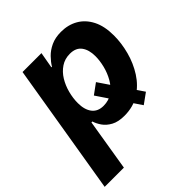

<svg xmlns="http://www.w3.org/2000/svg" viewBox="-219 -692 1034 1034"><g transform="rotate(-45 298.0 -174.5)"><path d="M351.1 -227.9 504.8 -1 445.2 42.1 292 -184.7ZM-14.6 204.1 109.9 -545.9H253.9L237.7 -454H242.1Q255.7 -476.7 277.9 -499.6Q300.1 -522.4 332.7 -537.6Q365.3 -552.7 409.4 -552.7Q463.4 -552.7 505.7 -528.5Q548.1 -504.2 572.7 -456.2Q597.3 -408.1 597.3 -336.8Q597.3 -278.4 581 -217.5Q564.7 -156.7 531.8 -105.4Q498.9 -54.2 449 -22.5Q399.1 9.1 331.8 9.1Q285.1 9.1 255.6 -7Q226.1 -23.1 210 -46.4Q194 -69.7 187.4 -91.7H180.4L131.8 204.1ZM290 -108.3Q330.9 -108.3 360.6 -129.7Q390.3 -151.1 409.8 -185Q429.2 -218.9 438.6 -257Q448 -295.1 448 -328.6Q448 -377.4 426.5 -406.4Q405 -435.4 359.9 -435.4Q320.9 -435.4 291.3 -415.6Q261.7 -395.8 241.9 -363.5Q222.1 -331.1 212.1 -292.6Q202 -254.2 202 -216.9Q202 -166.7 224.2 -137.5Q246.5 -108.3 290 -108.3Z"/></g></svg>

Font: Adwaita Sans
Style: Italic
Weight: 400
Italic angle: -9.39999°
Designer: Rasmus Andersson
Foundry: rsms
Version: Version 4.001;git-9221beed3